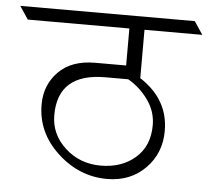

<svg xmlns="http://www.w3.org/2000/svg" viewBox="-99 -725 772 708"><g transform="rotate(5 287.0 -371.0)"><path d="M412 -627V-448Q519 -379 519 -262Q519 -179 463.5 -123Q408 -67 322 -67Q219 -67 138.5 -141.5Q58 -216 58 -320Q58 -392 106 -441Q154 -490 242 -490H356V-627H-20L-52 -675H594L626 -627ZM473 -279Q473 -330 442.5 -372.5Q412 -415 368 -440H284Q108 -440 108 -285Q108 -214 162.5 -164Q217 -114 294.5 -114Q372 -114 422.5 -158Q473 -202 473 -279Z"/></g></svg>

Font: Halant Light
Style: Regular
Weight: 300
Designer: Hitesh Malaviya (Devanagari), Satya Rajpurohit (Latin)
Foundry: Indian Type Foundry
Version: Version 1.101;PS 1.0;hotconv 1.0.78;makeotf.lib2.5.61930; tt